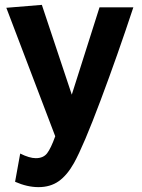

<svg xmlns="http://www.w3.org/2000/svg" viewBox="-20 -545 582 789"><path d="M42 202 63 86Q101 105 127 105Q158 105 173.5 85Q189 65 207 15L6 -513L152 -525L275 -156L389 -515H528Q464 -321 393.5 -133Q323 55 284 125Q256 175 221.5 199.5Q187 224 138 224Q92 224 42 202Z"/></svg>

Font: Secular One
Style: Regular
Weight: 400
Designer: Michal Sahar
Foundry: Hagilda
Version: Version 1.000